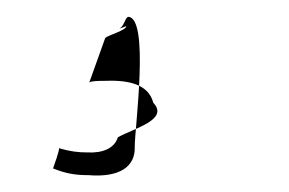

<svg xmlns="http://www.w3.org/2000/svg" viewBox="-20 8 343 228"><path d="M43 208C58 214 69 216 85 216C122 219 141 206 140 182C140 160 158 28 132 28C128 30 128 38 122 42L130 39C130 44 108 50 105 53L86 106C88 104 99 104 104 104C128 103 156 106 162 130C181 150 140 160 120 171C116 184 102 190 84 189C73 189 64 188 50 184C51 186 44 205 43 208Z"/></svg>

Font: Zinc
Style: Regular
Weight: 400
Version: Version 1